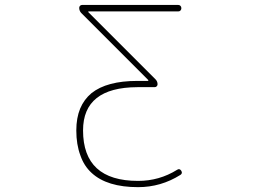

<svg xmlns="http://www.w3.org/2000/svg" viewBox="-20 -773 1040 780"><path d="M541 -12.7Q415 -12.7 352.5 -70.3Q321.3 -98.6 306.6 -141.6Q290 -185.5 290 -243.2Q290 -293.9 305.7 -332Q321.3 -369.1 351.6 -394.5Q414.1 -444.3 538.1 -444.3H581.1Q582 -444.3 582.5 -445.8Q583 -447.3 582 -448.2L309.6 -720.7Q301.8 -729.5 301.8 -741.2Q301.8 -746.1 305.2 -749.5Q308.6 -752.9 313.5 -752.9H704.1Q710 -752.9 713.4 -749Q716.8 -745.1 716.8 -739.7Q716.8 -734.4 713.4 -730.5Q710 -726.6 704.1 -726.6H339.8Q338.9 -726.6 338.4 -725.6Q337.9 -724.6 338.9 -723.6L611.3 -451.2Q620.1 -442.4 620.1 -430.7Q620.1 -425.8 616.7 -422.4Q613.3 -418.9 608.4 -418.9H538.1Q317.4 -418 317.4 -243.2Q317.4 -38.1 541 -38.1Q627 -38.1 699.2 -83Q709 -89.8 715.8 -80.1Q718.8 -75.2 718.8 -72.3Q718.8 -66.4 712.9 -62.5Q633.8 -12.7 541 -12.7Z"/></svg>

Font: Rounded-X Mgen+ 1m thin
Style: Regular
Weight: 100
Designer: [Source Han Sans]
Ryoko NISHIZUKA  (kana & ideographs); Paul D. Hunt (Latin, Greek & Cyrillic); Wenlong ZHANG  (bopomofo
Version: Version 1.059.20150602